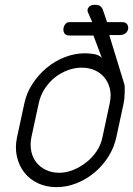

<svg xmlns="http://www.w3.org/2000/svg" viewBox="-20 -769 547 789"><path d="M364 -623H267Q250 -623 244.5 -632.5Q239 -642 241 -653Q243 -664 249.5 -671Q256 -678 264 -678H359L342 -717Q336 -729 345 -740Q354 -751 376 -749Q397 -748 404 -725L420 -678H483Q497 -678 503 -668.5Q509 -659 506 -648Q504 -639 495.5 -632Q487 -625 471 -625H429L490 -426Q492 -422 492.5 -411.5Q493 -401 492.5 -389Q492 -377 491 -364L488 -344L458 -205Q449 -163 425.5 -125.5Q402 -88 368.5 -60Q335 -32 294.5 -16Q254 0 212 0Q170 0 136 -16Q102 -32 80 -60Q58 -88 49.5 -125.5Q41 -163 50 -205L80 -344Q89 -387 113.5 -424.5Q138 -462 171.5 -490Q205 -518 246 -534Q287 -550 329 -550Q332 -550 341.5 -549.5Q351 -549 362.5 -547.5Q374 -546 384 -541.5Q394 -537 399 -530ZM109 -205Q103 -174 108.5 -147.5Q114 -121 129.5 -101.5Q145 -82 169 -70.5Q193 -59 224 -59Q252 -59 280.5 -70.5Q309 -82 334 -101.5Q359 -121 377 -147.5Q395 -174 401 -205L431 -345Q438 -378 431.5 -404.5Q425 -431 409 -450.5Q393 -470 369 -480.5Q345 -491 316 -491Q287 -491 258.5 -480.5Q230 -470 206 -451Q182 -432 164 -404.5Q146 -377 139 -344Z"/></svg>

Font: VDS
Style: Thin Italic
Weight: 100
Width: 0
Designer: artmaker
Foundry: artmaker
Version: Version 1.000 2012 initial release